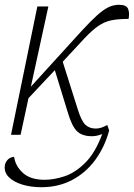

<svg xmlns="http://www.w3.org/2000/svg" viewBox="-31 -563 559 802"><path d="M15 0 125 -536H171L98 -201L311 -435Q348 -475 374 -498.5Q400 -522 421.5 -532.5Q443 -543 466 -543Q497 -543 504 -526Q511 -509 506 -484Q462 -484 433.5 -478Q405 -472 379.5 -454.5Q354 -437 321 -402L231 -305L292 -112Q308 -59 325 -42.5Q342 -26 369 -26Q380 -26 391.5 -29.5Q403 -33 417 -41L425 -18Q406 52 366.5 105.5Q327 159 270 189Q213 219 142 219Q98 219 62 208Q26 197 6 177Q-14 157 -11 130Q-10 118 -0.5 106Q9 94 28 92Q33 130 64.5 159Q96 188 155 188Q195 188 239.5 173Q284 158 325.5 116.5Q367 75 396 -3Q373 6 353 6Q312 6 290.5 -15Q269 -36 252 -94L198 -270L88 -153L55 0Z"/></svg>

Font: Noto Serif SemiCondensed ExtraLight
Style: Italic
Weight: 200
Width: 4
Italic angle: -12°
Designer: Monotype Design Team
Foundry: Monotype Imaging Inc.
Version: Version 2.013